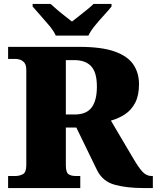

<svg xmlns="http://www.w3.org/2000/svg" viewBox="-20 -951 793 971"><path d="M21 0V-61H59Q78 -61 95.5 -70Q113 -79 113 -116V-597Q113 -622 103.5 -633.5Q94 -645 81.5 -649Q69 -653 59 -653H21V-714H382Q494 -714 560 -690.5Q626 -667 654.5 -624.5Q683 -582 683 -525Q683 -468 663.5 -431Q644 -394 612 -373Q580 -352 541 -341L655 -148Q682 -102 701.5 -81.5Q721 -61 746 -61H753V0H706Q619 0 559 -17Q499 -34 471 -90L366 -306H313V-116Q313 -79 326.5 -70Q340 -61 362 -61H386V0ZM358 -372Q417 -372 443.5 -407.5Q470 -443 470 -513Q470 -585 441 -616Q412 -647 356 -647H313V-372ZM262 -771Q252 -794 230 -820.5Q208 -847 184.5 -873Q161 -899 145 -918V-931H236Q247 -921 266.5 -904Q286 -887 307.5 -870.5Q329 -854 344 -842Q359 -854 380.5 -870.5Q402 -887 422.5 -904Q443 -921 453 -931H544V-918Q529 -899 505 -873Q481 -847 459.5 -820.5Q438 -794 427 -771Z"/></svg>

Font: Noto Serif Sinhala Black
Style: Regular
Weight: 900
Designer: Jelle Bosma - Monotype Design Team
Foundry: Monotype Imaging Inc.
Version: Version 2.007; ttfautohint (v1.8.4.7-5d5b)